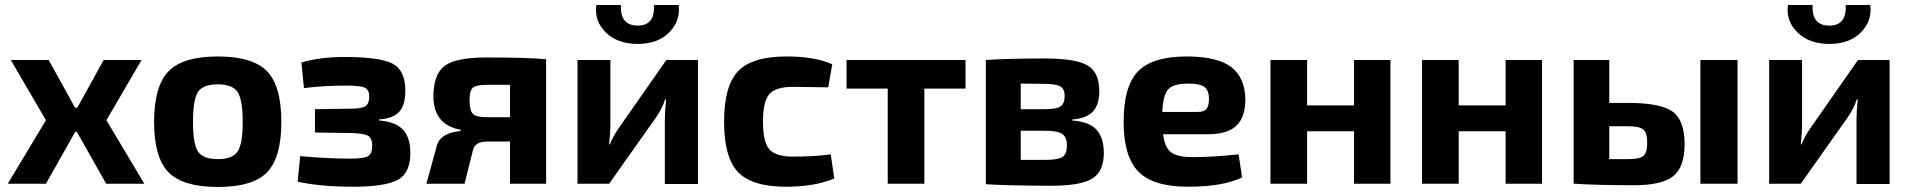

<svg xmlns="http://www.w3.org/2000/svg" viewBox="-20 -732 7612 765"><path d="M286 -207H280L163 0H11L163 -253L23 -493H174L279 -303H288L393 -493H544L404 -253L555 0H403Z M1101 -246Q1101 -104 1044 -45.5Q987 13 848 13Q709 13 651.5 -45.5Q594 -104 594 -246Q594 -389 651.5 -448Q709 -507 848 -507Q987 -507 1044 -448Q1101 -389 1101 -246ZM848 -396Q789 -396 769 -366Q749 -336 749 -246Q749 -158 769 -128Q789 -98 848 -98Q906 -98 926.5 -128Q947 -158 947 -246Q947 -335 926.5 -365.5Q906 -396 848 -396Z M1191 -381 1181 -483Q1254 -505 1354 -505Q1491 -505 1543 -479Q1595 -453 1595 -371Q1595 -314 1571 -287Q1547 -260 1490 -256V-252Q1556 -247 1585.5 -215.5Q1615 -184 1615 -123Q1615 -41 1563.5 -14.5Q1512 12 1387 12Q1258 12 1166 -8L1176 -110Q1284 -100 1376 -100Q1429 -100 1446 -109.5Q1463 -119 1463 -152Q1463 -182 1445.5 -191.5Q1428 -201 1377 -202L1235 -204V-297L1376 -299Q1420 -299 1435.5 -308.5Q1451 -318 1451 -348Q1451 -375 1433 -383Q1415 -391 1361 -391Q1269 -391 1191 -381Z M1815 -210V-215Q1707 -235 1707 -348Q1707 -435 1751 -469Q1795 -503 1918 -503Q2084 -503 2156 -496V0H2012V-168H1921Q1871 -168 1864 -132L1831 0H1679L1721 -153Q1735 -202 1815 -210ZM2012 -265V-394H1921Q1877 -394 1864 -382.5Q1851 -371 1851 -334Q1851 -292 1864 -278.5Q1877 -265 1921 -265Z M2586 -712H2684Q2692 -649 2646.5 -603Q2601 -557 2521 -557Q2440 -557 2393.5 -603Q2347 -649 2356 -712H2454Q2450 -630 2521 -630Q2590 -630 2586 -712ZM2761 1H2629V-257Q2629 -286 2634 -336H2630Q2619 -300 2593 -263L2407 0H2281V-493H2412V-230Q2412 -202 2407 -157H2410Q2423 -190 2447 -224L2635 -493H2761Z M3290 -117 3304 -21Q3227 12 3112 12Q2976 12 2920.5 -46.5Q2865 -105 2865 -247Q2865 -390 2921 -448.5Q2977 -507 3114 -507Q3226 -507 3296 -476L3280 -384Q3172 -386 3139 -386Q3071 -386 3045.5 -357Q3020 -328 3020 -247Q3020 -166 3045.5 -137Q3071 -108 3139 -108Q3227 -108 3290 -117Z M3827 -379H3663V0H3517V-379H3353V-493H3827Z M4252 -256V-252Q4320 -247 4349 -215Q4378 -183 4378 -122Q4378 -48 4331 -20Q4284 8 4172 8Q4003 8 3908 2V-493Q3993 -499 4144 -499Q4266 -499 4313 -471.5Q4360 -444 4360 -368Q4360 -315 4334.5 -287.5Q4309 -260 4252 -256ZM4047 -297H4144Q4189 -297 4205.5 -308Q4222 -319 4222 -350Q4222 -378 4204 -388Q4186 -398 4137 -398L4047 -399ZM4047 -95H4147Q4195 -95 4213 -106.5Q4231 -118 4231 -153Q4231 -186 4212 -198.5Q4193 -211 4144 -211H4047Z M4792 -197H4614Q4621 -143 4647 -124.5Q4673 -106 4731 -106Q4810 -106 4915 -117L4929 -25Q4852 12 4714 12Q4575 12 4516 -48Q4457 -108 4457 -246Q4457 -390 4515 -448.5Q4573 -507 4708 -507Q4831 -507 4886 -464.5Q4941 -422 4942 -335Q4942 -266 4906.5 -231.5Q4871 -197 4792 -197ZM4611 -286H4751Q4779 -286 4788 -299Q4797 -312 4797 -337Q4797 -372 4779 -385.5Q4761 -399 4713 -399Q4656 -399 4635 -376.5Q4614 -354 4611 -286Z M5520 -493V0H5375V-209H5188V0H5042V-493H5188V-312H5375V-493Z M6124 -493V0H5979V-209H5792V0H5646V-493H5792V-312H5979V-493Z M6392 -322H6466Q6596 -322 6644 -287.5Q6692 -253 6692 -158Q6692 -65 6646 -29.5Q6600 6 6492 6Q6339 6 6254 0H6250V-493H6392ZM6903 -493V0H6755V-493ZM6392 -98H6466Q6512 -98 6527.5 -110.5Q6543 -123 6543 -164Q6543 -203 6527.5 -216Q6512 -229 6466 -229H6392Z M7334 -712H7432Q7440 -649 7394.5 -603Q7349 -557 7269 -557Q7188 -557 7141.5 -603Q7095 -649 7104 -712H7202Q7198 -630 7269 -630Q7338 -630 7334 -712ZM7509 1H7377V-257Q7377 -286 7382 -336H7378Q7367 -300 7341 -263L7155 0H7029V-493H7160V-230Q7160 -202 7155 -157H7158Q7171 -190 7195 -224L7383 -493H7509Z"/></svg>

Font: Exo 2.0
Style: Bold
Weight: 700
Designer: Natanael Gama
Version: Version 1.001;PS 001.001;hotconv 1.0.70;makeotf.lib2.5.58329